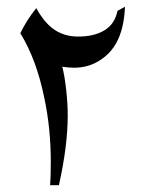

<svg xmlns="http://www.w3.org/2000/svg" viewBox="-20 -547 419 567"><path d="M281 -373Q245 -347 199 -347Q182 -347 164 -350Q171 -322 175.5 -281.5Q180 -241 180 -206Q180 -117 154 0H128Q130 -24 130 -69Q130 -168 111 -257Q88 -371 40 -449Q59 -488 87 -523Q108 -485 133 -465Q165 -439 211 -439Q258 -439 288.5 -457.5Q319 -476 327 -515L349 -527Q345 -417 281 -373Z"/></svg>

Font: Mirza
Style: Regular
Weight: 400
Designer: Arabic design by Kourosh Beigpour, Latin design by Eduardo Tunni, engineering by Lasse Fister
Version: Version 1.0010g